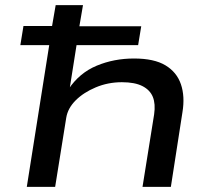

<svg xmlns="http://www.w3.org/2000/svg" viewBox="-20 -725 834 745"><path d="M84 0 171 -550H59L71 -624H182L196 -705H302L288 -623H528L516 -550H277L250 -379H246Q288 -442 355 -470Q422 -498 500 -498Q578 -498 622 -471.5Q666 -445 682 -398Q698 -351 688 -290L643 0H533L578 -281Q584 -322 573 -349Q562 -376 532.5 -391Q503 -406 453 -406Q399 -406 351.5 -386Q304 -366 273.5 -335.5Q243 -305 237 -268L194 0Z"/></svg>

Font: Nunito Sans 7pt Expanded Medium
Style: Italic
Weight: 500
Width: 7
Italic angle: -9°
Designer: Vernon Adams
Foundry: Vernon Adams
Version: Version 3.101;gftools[0.9.27]